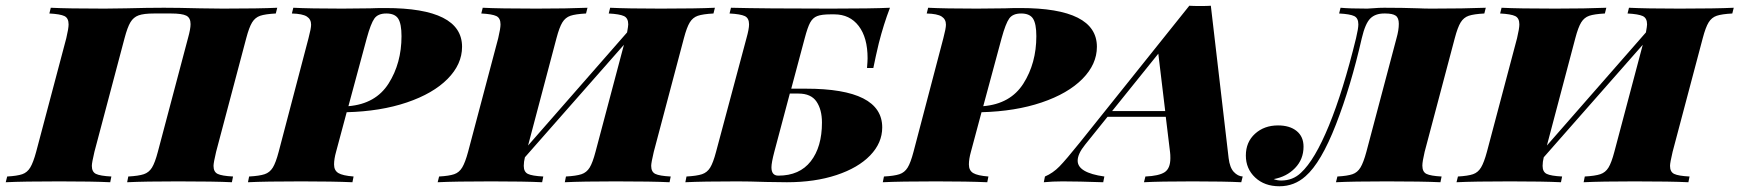

<svg xmlns="http://www.w3.org/2000/svg" viewBox="-68 -635 6061 669"><path d="M629 -606 709 -605Q836 -605 898 -608L893 -588Q856 -586 838.5 -580Q821 -574 810.5 -557Q800 -540 790 -502L685 -106Q676 -68 676 -57Q676 -36 690.5 -29Q705 -22 744 -20L740 0Q680 -3 552 -3Q437 -3 375 0L379 -20Q415 -22 433 -28Q451 -34 461.5 -51Q472 -68 482 -106L587 -502Q596 -534 596 -551Q596 -573 581 -580.5Q566 -588 528 -588H469Q433 -588 415 -581.5Q397 -575 386.5 -557.5Q376 -540 366 -502L261 -106Q252 -68 252 -57Q252 -36 266.5 -29Q281 -22 320 -20L316 0Q255 -3 139 -3Q13 -3 -48 0L-43 -20Q-8 -22 9.5 -28Q27 -34 37.5 -51.5Q48 -69 58 -106L163 -502Q171 -536 171 -550Q171 -572 156.5 -579Q142 -586 104 -588L109 -608Q167 -605 296 -605L371 -606Q447 -608 502 -608H504Q551 -608 629 -606Z M1103 -106Q1096 -81 1096 -62Q1096 -41 1111 -32Q1126 -23 1164 -20L1160 0Q1091 -3 982 -3Q856 -3 796 0L800 -20Q836 -22 854 -28Q872 -34 882.5 -51Q893 -68 903 -106L1007 -502Q1016 -536 1016 -549Q1016 -568 1001 -577.5Q986 -587 949 -588L954 -608Q1012 -605 1124 -605L1222 -606Q1242 -607 1275 -607Q1542 -607 1542 -472Q1542 -411 1491.5 -360Q1441 -309 1349.5 -278Q1258 -247 1140 -244ZM1210 -502 1146 -265Q1241 -273 1286 -344Q1331 -415 1331 -509Q1331 -552 1319.5 -570Q1308 -588 1278 -588Q1249 -588 1236.5 -570.5Q1224 -553 1210 -502Z M2423 -608 2418 -588Q2381 -586 2363.5 -580Q2346 -574 2335.5 -557Q2325 -540 2315 -502L2210 -106Q2201 -68 2201 -57Q2201 -36 2215.5 -29Q2230 -22 2269 -20L2265 0Q2205 -3 2077 -3Q1962 -3 1900 0L1904 -20Q1940 -22 1958 -28Q1976 -34 1986.5 -51Q1997 -68 2007 -106L2106 -479L1761 -87Q1757 -71 1757 -57Q1757 -36 1771.5 -29Q1786 -22 1825 -20L1821 0Q1760 -3 1644 -3Q1518 -3 1457 0L1462 -20Q1497 -22 1514.5 -28Q1532 -34 1542.5 -51.5Q1553 -69 1563 -106L1668 -502Q1676 -536 1676 -550Q1676 -572 1661.5 -579Q1647 -586 1609 -588L1614 -608Q1672 -605 1801 -605Q1908 -605 1979 -608L1974 -588Q1937 -586 1919.5 -580Q1902 -574 1891.5 -557Q1881 -540 1871 -502L1772 -128L2117 -522Q2121 -544 2121 -550Q2121 -572 2106 -579Q2091 -586 2053 -588L2058 -608Q2118 -605 2234 -605Q2361 -605 2423 -608Z M3006 -191Q3006 -137 2964 -93.5Q2922 -50 2846.5 -25Q2771 0 2674 0L2601 -1Q2541 -3 2502 -3Q2380 -3 2320 0L2324 -20Q2360 -22 2378 -28Q2396 -34 2406.5 -51Q2417 -68 2427 -106L2533 -502Q2542 -534 2542 -550Q2542 -572 2527 -579Q2512 -586 2474 -588L2479 -608Q2594 -605 2826 -605Q2970 -605 3033 -608Q3011 -551 2994 -484Q2983 -438 2975 -398H2953Q2955 -422 2955 -432Q2955 -504 2924 -544.5Q2893 -585 2839 -585H2826Q2795 -585 2779.5 -579Q2764 -573 2755 -556.5Q2746 -540 2736 -502L2689 -326H2740Q3006 -326 3006 -191ZM2796 -208Q2796 -253 2777 -281Q2758 -309 2714 -309H2684L2630 -106Q2620 -68 2620 -52Q2620 -23 2644 -23Q2718 -23 2757 -73Q2796 -123 2796 -208Z M3315 -106Q3308 -81 3308 -62Q3308 -41 3323 -32Q3338 -23 3376 -20L3372 0Q3303 -3 3194 -3Q3068 -3 3008 0L3012 -20Q3048 -22 3066 -28Q3084 -34 3094.5 -51Q3105 -68 3115 -106L3219 -502Q3228 -536 3228 -549Q3228 -568 3213 -577.5Q3198 -587 3161 -588L3166 -608Q3224 -605 3336 -605L3434 -606Q3454 -607 3487 -607Q3754 -607 3754 -472Q3754 -411 3703.5 -360Q3653 -309 3561.5 -278Q3470 -247 3352 -244ZM3422 -502 3358 -265Q3453 -273 3498 -344Q3543 -415 3543 -509Q3543 -552 3531.5 -570Q3520 -588 3490 -588Q3461 -588 3448.5 -570.5Q3436 -553 3422 -502Z M4262 -20 4257 0Q4199 -3 4088 -3Q3972 -3 3918 0L3923 -20Q3970 -22 3990 -35Q4010 -48 4010 -84Q4010 -97 4009 -104L3994 -228H3791L3713 -131Q3687 -99 3687 -75Q3687 -33 3780 -20L3776 0Q3687 -3 3634 -3Q3600 -3 3569 0L3573 -20Q3601 -32 3623.5 -55Q3646 -78 3695 -139L4076 -615Q4089 -614 4114 -614Q4139 -614 4151 -615L4213 -84Q4217 -51 4231 -36Q4245 -21 4262 -20ZM3992 -248 3968 -448 3807 -248Z M4657 -502Q4665 -536 4665 -550Q4665 -572 4650.5 -579Q4636 -586 4598 -588L4603 -608Q4634 -605 4696 -605Q4704 -605 4720 -606.5Q4736 -608 4755 -608Q4819 -608 4877 -606Q4894 -605 4921 -605Q5034 -605 5109 -608L5104 -588Q5067 -586 5049.5 -580Q5032 -574 5021.5 -557Q5011 -540 5001 -502L4896 -106Q4888 -72 4888 -58Q4888 -36 4902.5 -29Q4917 -22 4955 -20L4951 0Q4887 -3 4764 -3Q4646 -3 4587 0L4592 -20Q4627 -22 4644.5 -28Q4662 -34 4672.5 -51.5Q4683 -69 4693 -106L4798 -502Q4806 -530 4806 -552Q4806 -573 4795 -580.5Q4784 -588 4759 -588H4755Q4724 -588 4706.5 -570.5Q4689 -553 4677 -502Q4639 -335 4587 -201.5Q4535 -68 4481 -21Q4442 14 4390 14Q4338 14 4305.5 -16.5Q4273 -47 4273 -93Q4273 -140 4305 -169Q4337 -198 4385 -198Q4426 -198 4450 -178.5Q4474 -159 4474 -124Q4474 -80 4444.5 -49.5Q4415 -19 4370 -11Q4382 -6 4396 -6Q4437 -6 4465 -33Q4513 -77 4562.5 -197.5Q4612 -318 4657 -502Z M5973 -608 5968 -588Q5931 -586 5913.5 -580Q5896 -574 5885.5 -557Q5875 -540 5865 -502L5760 -106Q5751 -68 5751 -57Q5751 -36 5765.5 -29Q5780 -22 5819 -20L5815 0Q5755 -3 5627 -3Q5512 -3 5450 0L5454 -20Q5490 -22 5508 -28Q5526 -34 5536.5 -51Q5547 -68 5557 -106L5656 -479L5311 -87Q5307 -71 5307 -57Q5307 -36 5321.5 -29Q5336 -22 5375 -20L5371 0Q5310 -3 5194 -3Q5068 -3 5007 0L5012 -20Q5047 -22 5064.5 -28Q5082 -34 5092.5 -51.5Q5103 -69 5113 -106L5218 -502Q5226 -536 5226 -550Q5226 -572 5211.5 -579Q5197 -586 5159 -588L5164 -608Q5222 -605 5351 -605Q5458 -605 5529 -608L5524 -588Q5487 -586 5469.5 -580Q5452 -574 5441.5 -557Q5431 -540 5421 -502L5322 -128L5667 -522Q5671 -544 5671 -550Q5671 -572 5656 -579Q5641 -586 5603 -588L5608 -608Q5668 -605 5784 -605Q5911 -605 5973 -608Z"/></svg>

Font: Playfair Display SC Black
Style: Italic
Weight: 900
Italic angle: -14°
Designer: Claus Eggers Sørensen
Foundry: Claus Eggers Sørensen
Version: Version 1.200; ttfautohint (v1.6)